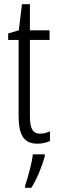

<svg xmlns="http://www.w3.org/2000/svg" viewBox="-20 -677 274 918"><path d="M172 -38C133 -38 123 -67 123 -126V-486H217V-532H123V-657H85L70 -532L19 -517V-486H69V-123C69 -35 92 10 158 10C183 10 202 5 219 -3V-49C206 -43 189 -38 172 -38ZM194 71V61H137C133 101 113 174 100 210V221H130C157 178 181 118 194 71Z"/></svg>

Font: Noto Sans Myanmar UI ExtraCondensed Light
Style: Regular
Weight: 300
Width: 2
Designer: Monotype Design Team
Foundry: Monotype Imaging Inc.
Version: Version 2.103